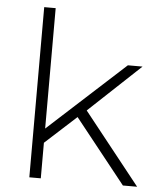

<svg xmlns="http://www.w3.org/2000/svg" viewBox="-53 -788 694 834"><g transform="rotate(5 294.0 -371.0)"><path d="M106 -742H156V-217L490 -522H554L329 -311L576 0H514L292 -279L156 -155V0H106Z"/></g></svg>

Font: Goldbeck Next Light
Style: Regular
Weight: 300
Designer: Julieta Ulanovsky
Foundry: Julieta Ulanovsky
Version: Version 7.200